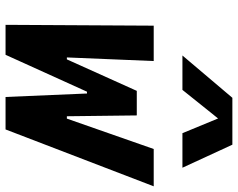

<svg xmlns="http://www.w3.org/2000/svg" viewBox="-103 -755 858 692"><g transform="rotate(90 326.0 -409.0)"><path d="M72.5 -534 69.5 0H177.5L310.5 -293.5H317L329.5 0H446.5L651.5 -534H517L407.5 -221H399L396 -473H307.5L194 -221H187L200 -534ZM180 -637.5H304L407 -766L460 -637.5H584.5L501.5 -817.5H332.5Z"/></g></svg>

Font: Monaspace Neon
Style: Bold Italic
Weight: 700
Italic angle: -11°
Designer: Riley Cran & the Lettermatic Team
Foundry: Lettermatic
Version: Version 1.200 (Monaspace Neon)